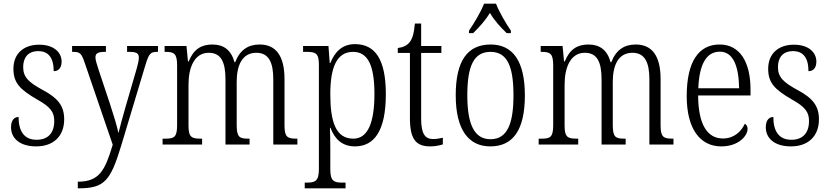

<svg xmlns="http://www.w3.org/2000/svg" viewBox="-20 -786 4511 1044"><path d="M177 10C270 10 329 -45 329 -137C329 -209 297 -252 210 -298C137 -338 106 -366 106 -421C106 -471 131 -508 188 -508C243 -508 272 -472 272 -399C300 -399 315 -419 315 -451C315 -501 273 -543 193 -543C108 -543 53 -494 53 -412C53 -335 89 -299 182 -245C256 -204 275 -175 275 -128C275 -64 242 -26 179 -26C109 -26 81 -76 81 -150C60 -150 40 -135 40 -94C40 -36 85 10 177 10Z M403 202V238H408C548 238 581 197 639 6L770 -430C790 -496 798 -504 836 -504H839V-536H671V-504H683C724 -504 735 -495 735 -473C735 -458 730 -436 723 -412L661 -199C646 -145 633 -100 624 -62C617 -98 598 -160 576 -227L516 -407C505 -440 499 -461 499 -474C499 -494 510 -504 550 -504H556V-536H372V-504H375C415 -504 422 -497 439 -449L593 1C551 140 521 202 403 202Z M864 0H1079V-32H1074C1023 -32 1005 -38 1005 -103V-326C1005 -417 1036 -499 1115 -499C1181 -499 1206 -450 1206 -355V0H1337V-32H1332C1283 -32 1267 -39 1267 -105V-341C1267 -426 1294 -499 1374 -499C1441 -499 1466 -447 1466 -355V0H1597V-32H1594C1544 -32 1527 -39 1527 -104V-356C1527 -484 1479 -544 1392 -544C1331 -544 1285 -516 1259 -448H1255C1237 -514 1196 -544 1135 -544C1075 -544 1033 -519 1006 -452H1002L994 -536H875V-504H879C926 -504 943 -496 943 -430V-106C943 -39 927 -32 877 -32H864Z M1637 238H1859V207H1843C1797 207 1776 200 1776 135V25C1776 -22 1775 -64 1774 -91H1777C1800 -29 1842 10 1910 10C2017 10 2078 -78 2078 -274C2078 -463 2020 -546 1910 -546C1840 -546 1800 -503 1776 -443H1773L1766 -536H1628V-504H1645C1697 -504 1714 -497 1714 -433V133C1714 199 1694 207 1647 207H1637ZM1901 -32C1806 -32 1776 -124 1776 -274C1776 -418 1810 -504 1900 -504C1982 -504 2016 -427 2016 -275C2016 -123 1982 -32 1901 -32Z M2319 10C2345 10 2371 5 2388 -1V-37C2369 -33 2355 -30 2334 -30C2291 -30 2270 -59 2270 -141V-498H2380V-536H2270V-658H2236C2231 -605 2223 -575 2206 -555C2192 -538 2171 -528 2143 -525V-498H2209V-143C2209 -29 2242 10 2319 10Z M2530 -619V-606H2553C2588 -641 2618 -673 2644 -716C2669 -673 2699 -641 2735 -606H2758V-619C2732 -657 2694 -721 2677 -766H2612C2595 -721 2556 -657 2530 -619ZM2646 10C2769 10 2834 -78 2834 -268C2834 -454 2768 -544 2648 -544C2521 -544 2458 -454 2458 -268C2458 -79 2529 10 2646 10ZM2647 -29C2558 -29 2521 -112 2521 -268C2521 -425 2555 -504 2647 -504C2738 -504 2772 -426 2772 -268C2772 -114 2739 -29 2647 -29Z M2909 0H3124V-32H3119C3068 -32 3050 -38 3050 -103V-326C3050 -417 3081 -499 3160 -499C3226 -499 3251 -450 3251 -355V0H3382V-32H3377C3328 -32 3312 -39 3312 -105V-341C3312 -426 3339 -499 3419 -499C3486 -499 3511 -447 3511 -355V0H3642V-32H3639C3589 -32 3572 -39 3572 -104V-356C3572 -484 3524 -544 3437 -544C3376 -544 3330 -516 3304 -448H3300C3282 -514 3241 -544 3180 -544C3120 -544 3078 -519 3051 -452H3047L3039 -536H2920V-504H2924C2971 -504 2988 -496 2988 -430V-106C2988 -39 2972 -32 2922 -32H2909Z M3902 10C3998 10 4045 -49 4045 -85C4045 -100 4038 -109 4030 -113C4010 -71 3972 -33 3911 -33C3827 -33 3777 -107 3776 -267H4061V-298C4061 -455 3999 -544 3893 -544C3779 -544 3714 -451 3714 -263C3714 -89 3784 10 3902 10ZM3999 -306H3777C3782 -431 3818 -505 3894 -505C3968 -505 3997 -424 3999 -306Z M4281 10C4374 10 4433 -45 4433 -137C4433 -209 4401 -252 4314 -298C4241 -338 4210 -366 4210 -421C4210 -471 4235 -508 4292 -508C4347 -508 4376 -472 4376 -399C4404 -399 4419 -419 4419 -451C4419 -501 4377 -543 4297 -543C4212 -543 4157 -494 4157 -412C4157 -335 4193 -299 4286 -245C4360 -204 4379 -175 4379 -128C4379 -64 4346 -26 4283 -26C4213 -26 4185 -76 4185 -150C4164 -150 4144 -135 4144 -94C4144 -36 4189 10 4281 10Z"/></svg>

Font: Noto Serif Thai Condensed Light
Style: Regular
Weight: 300
Width: 3
Designer: Monotype Design Team
Foundry: Monotype Imaging Inc.
Version: Version 2.002